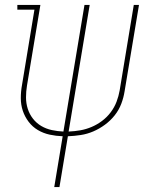

<svg xmlns="http://www.w3.org/2000/svg" viewBox="-20 -550 640 775"><path d="M199 205 233 0Q206 -1 180.5 -6.5Q155 -12 133 -25Q111 -38 95.5 -58.5Q80 -79 72 -103Q64 -127 64 -154Q64 -181 69 -208L119 -511H50V-530H143L89 -205Q85 -181 85 -157Q85 -133 92 -111Q99 -89 113 -71Q127 -53 146.5 -41.5Q166 -30 189 -25Q212 -20 236 -19L321 -530H342L257 -19Q281 -20 304 -24Q327 -28 349.5 -37.5Q372 -47 392 -62Q412 -77 427 -97Q442 -117 450.5 -139.5Q459 -162 463 -185L520 -530H541L483 -182Q479 -156 469.5 -131Q460 -106 443 -84.5Q426 -63 403.5 -46.5Q381 -30 356.5 -19.5Q332 -9 306 -5Q280 -1 254 0L220 205Z"/></svg>

Font: Iosevka Slab Thin Extended
Style: Italic
Weight: 100
Width: 7
Italic angle: -9°
Monospace: yes
Designer: Belleve Invis
Foundry: Belleve Invis
Version: Version 11.1.0; ttfautohint (v1.8.3)